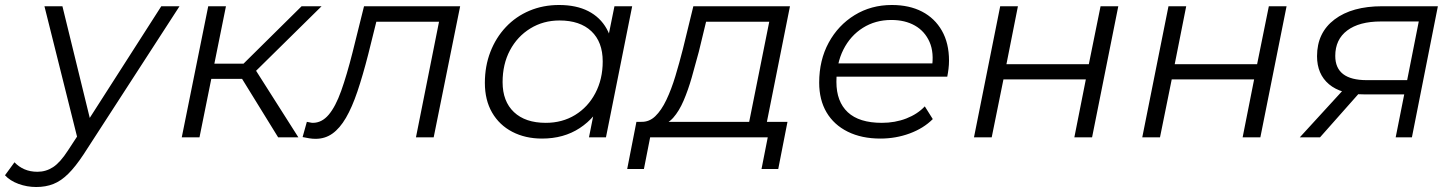

<svg xmlns="http://www.w3.org/2000/svg" viewBox="-122 -550 5828 769"><path d="M23 199Q-14 199 -48 186.5Q-82 174 -102 152L-64 100Q-47 118 -24 128Q-1 138 28 138Q62 138 90.5 119.5Q119 101 150 53L203 -28L212 -38L524 -525H597L213 68Q180 118 151 146.5Q122 175 91.5 187Q61 199 23 199ZM191 15 56 -525H128L246 -43Z M992 0 831 -261 890 -288 1073 0ZM606 0 712 -525H783L677 0ZM703 -234 714 -295H883L872 -234ZM892 -255 823 -265 1086 -525H1166Z M1090 -1 1107 -62Q1114 -61 1120 -59.5Q1126 -58 1131 -58Q1167 -58 1194.5 -90.5Q1222 -123 1244.5 -186Q1267 -249 1290 -340L1336 -525H1721L1615 0H1544L1641 -486L1656 -463H1370L1391 -486L1353 -333Q1331 -247 1309.5 -183.5Q1288 -120 1263.5 -78Q1239 -36 1209.5 -15Q1180 6 1142 6Q1129 6 1117 4Q1105 2 1090 -1Z M2049 5Q1982 5 1930 -22Q1878 -49 1849 -99Q1820 -149 1820 -218Q1820 -285 1842 -342Q1864 -399 1904 -441.5Q1944 -484 1998.5 -507Q2053 -530 2117 -530Q2186 -530 2234 -505.5Q2282 -481 2308 -434.5Q2334 -388 2334 -322Q2334 -227 2299 -153Q2264 -79 2200 -37Q2136 5 2049 5ZM2064 -58Q2130 -58 2181.5 -89.5Q2233 -121 2262.5 -177Q2292 -233 2292 -304Q2292 -382 2246.5 -425Q2201 -468 2119 -468Q2054 -468 2002 -436Q1950 -404 1920.5 -348.5Q1891 -293 1891 -221Q1891 -144 1936.5 -101Q1982 -58 2064 -58ZM2237 0 2267 -151 2297 -257 2307 -367 2339 -525H2410L2305 0Z M2873 -34 2959 -463H2706L2677 -343Q2663 -290 2648.5 -239.5Q2634 -189 2616 -147Q2598 -105 2574.5 -78.5Q2551 -52 2519 -48L2446 -62Q2478 -61 2502.5 -84.5Q2527 -108 2547 -150Q2567 -192 2583 -245Q2599 -298 2613 -353L2655 -525H3042L2944 -34ZM2390 127 2427 -62H3032L2995 127H2928L2953 0H2482L2457 127Z M3404 5Q3329 5 3273.5 -22.5Q3218 -50 3188.5 -100Q3159 -150 3159 -219Q3159 -309 3197 -379Q3235 -449 3301 -489.5Q3367 -530 3450 -530Q3520 -530 3571 -503.5Q3622 -477 3650.5 -427Q3679 -377 3679 -307Q3679 -291 3677 -274.5Q3675 -258 3672 -243H3211L3220 -296H3639L3610 -276Q3620 -339 3601 -382Q3582 -425 3542.5 -447.5Q3503 -470 3448 -470Q3384 -470 3334 -438.5Q3284 -407 3256 -351.5Q3228 -296 3228 -222Q3228 -143 3273.5 -100.5Q3319 -58 3410 -58Q3463 -58 3508 -75.5Q3553 -93 3582 -124L3614 -73Q3577 -36 3521.5 -15.5Q3466 5 3404 5Z M3779 0 3884 -525H3955L3909 -293H4239L4286 -525H4357L4252 0H4181L4227 -232H3897L3850 0Z M4453 0 4558 -525H4629L4583 -293H4913L4960 -525H5031L4926 0H4855L4901 -232H4571L4524 0Z M5468 0 5506 -191 5517 -172H5341Q5249 -172 5201 -212.5Q5153 -253 5153 -325Q5153 -419 5223 -472Q5293 -525 5414 -525H5637L5533 0ZM5084 0 5269 -202H5344L5165 0ZM5510 -209 5565 -487 5575 -464H5409Q5322 -464 5274 -428Q5226 -392 5226 -326Q5226 -229 5352 -229H5526Z"/></svg>

Font: MOST Montserrat
Style: Italic
Weight: 400
Italic angle: -11.3°
Designer: Julieta Ulanovsky
Foundry: Julieta Ulanovsky
Version: Version 8.000;March 11, 2024;FontCreator 15.0.0.2926 64-bit